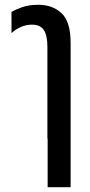

<svg xmlns="http://www.w3.org/2000/svg" viewBox="-20 -579 378 802"><path d="M178 0V-384Q178 -431 163 -453.5Q148 -476 114 -476Q89 -476 67.5 -466.5Q46 -457 28 -441V-529Q44 -539 72.5 -549Q101 -559 140 -559Q200 -559 237.5 -523.5Q275 -488 275 -400V-100V203H179V0Z"/></svg>

Font: Noto Sans Thai ExtCond Med
Style: Regular
Weight: 500
Width: 2
Designer: Monotype Design Team
Foundry: Monotype Imaging Inc.
Version: Version 2.002; ttfautohint (v1.8.4.7-5d5b)